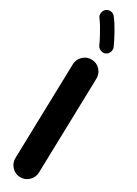

<svg xmlns="http://www.w3.org/2000/svg" viewBox="-297 -1067 827 1160"><g transform="rotate(30 116.0 -487.0)"><path d="M107.9 83.5Q73.7 82.5 49.8 57.4Q25.9 32.2 26.4 -2L43.5 -666.5Q44.4 -701.2 69.6 -725.1Q94.7 -749 128.9 -748Q163.6 -747.6 187.5 -722.4Q211.4 -697.3 210.4 -662.6L193.4 2Q192.9 36.1 167.7 60.1Q142.6 84 107.9 83.5ZM51.3 -1049.3Q64.9 -1060.1 83 -1058.1Q101.1 -1056.2 111.8 -1042Q137.2 -1009.8 162.1 -964.8Q187 -919.9 205.1 -880.4Q211.9 -864.7 205.3 -846.9Q198.7 -829.1 183.1 -822.3Q167.5 -815.4 149.9 -822Q132.3 -828.6 125.5 -844.2Q114.7 -868.2 100.1 -895.8Q85.4 -923.3 70.6 -948Q55.7 -972.7 43.5 -988.3Q32.7 -1002.4 35.2 -1020.5Q37.6 -1038.6 51.3 -1049.3Z"/></g></svg>

Font: Mikhak-FD Black
Style: Regular
Weight: 900
Designer: Amin Abedi
Version: Version 3.2